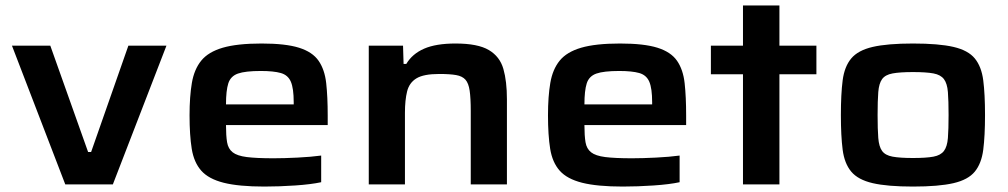

<svg xmlns="http://www.w3.org/2000/svg" viewBox="-20 -678 3706 706"><path d="M220 0 24 -510H165L304 -119H315L452 -510H592L395 0Z M952 8Q858 8 802.5 -6Q747 -20 720 -50.5Q693 -81 685 -131Q677 -181 677 -254Q677 -323 685.5 -373Q694 -423 720 -455Q746 -487 799 -502.5Q852 -518 942 -518Q1030 -518 1079.5 -502.5Q1129 -487 1151.5 -454.5Q1174 -422 1179.5 -372Q1185 -322 1185 -253V-218H811Q811 -179 815 -155Q819 -131 835.5 -118Q852 -105 887.5 -100.5Q923 -96 986 -96Q1024 -96 1074 -98.5Q1124 -101 1161 -106V-8Q1124 0 1065.5 4Q1007 8 952 8ZM811 -294H1060V-302Q1060 -353 1049.5 -377.5Q1039 -402 1012.5 -409.5Q986 -417 939 -417Q882 -417 855 -407.5Q828 -398 819.5 -371.5Q811 -345 811 -294Z M1336 0V-510H1462L1464 -443H1474Q1496 -480 1539.5 -499Q1583 -518 1655 -518Q1737 -518 1777.5 -494Q1818 -470 1831 -424.5Q1844 -379 1844 -313V0H1711V-270Q1711 -317 1707 -344.5Q1703 -372 1691.5 -385Q1680 -398 1657 -402Q1634 -406 1595 -406Q1538 -406 1511.5 -390Q1485 -374 1477 -342Q1469 -310 1469 -263V0Z M2270 8Q2176 8 2120.5 -6Q2065 -20 2038 -50.5Q2011 -81 2003 -131Q1995 -181 1995 -254Q1995 -323 2003.5 -373Q2012 -423 2038 -455Q2064 -487 2117 -502.5Q2170 -518 2260 -518Q2348 -518 2397.5 -502.5Q2447 -487 2469.5 -454.5Q2492 -422 2497.5 -372Q2503 -322 2503 -253V-218H2129Q2129 -179 2133 -155Q2137 -131 2153.5 -118Q2170 -105 2205.5 -100.5Q2241 -96 2304 -96Q2342 -96 2392 -98.5Q2442 -101 2479 -106V-8Q2442 0 2383.5 4Q2325 8 2270 8ZM2129 -294H2378V-302Q2378 -353 2367.5 -377.5Q2357 -402 2330.5 -409.5Q2304 -417 2257 -417Q2200 -417 2173 -407.5Q2146 -398 2137.5 -371.5Q2129 -345 2129 -294Z M2712 0V-405H2594V-510H2712V-658H2846V-510H2982V-405H2846V0Z M3337 8Q3243 8 3189 -4.5Q3135 -17 3110 -47Q3085 -77 3078.5 -127.5Q3072 -178 3072 -255Q3072 -332 3078.5 -382.5Q3085 -433 3110 -463Q3135 -493 3189 -505.5Q3243 -518 3337 -518Q3432 -518 3486 -505.5Q3540 -493 3564.5 -463Q3589 -433 3595.5 -382.5Q3602 -332 3602 -255Q3602 -178 3595.5 -127.5Q3589 -77 3564.5 -47Q3540 -17 3486 -4.5Q3432 8 3337 8ZM3337 -97Q3386 -97 3412.5 -102Q3439 -107 3451 -123Q3463 -139 3465.5 -170.5Q3468 -202 3468 -255Q3468 -308 3465.5 -339.5Q3463 -371 3451 -387Q3439 -403 3412.5 -408Q3386 -413 3337 -413Q3289 -413 3262 -408Q3235 -403 3223.5 -387Q3212 -371 3209.5 -339.5Q3207 -308 3207 -255Q3207 -202 3209.5 -170.5Q3212 -139 3223.5 -123Q3235 -107 3262 -102Q3289 -97 3337 -97Z"/></svg>

Font: Saira Expanded SemiBold
Style: Regular
Weight: 600
Width: 7
Designer: Hector Gatti with collaboration of the Omnibus-Type team
Foundry: Omnibus-Type
Version: Version 1.100; ttfautohint (v1.8.3)